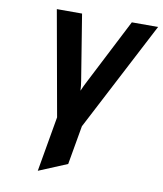

<svg xmlns="http://www.w3.org/2000/svg" viewBox="-85 -580 763 899"><g transform="rotate(10 297.0 -130.5)"><path d="M155.8 250 201.4 -12.2 112.2 -511H232.2L282.4 -201.6Q284.4 -190.4 285.8 -177.4Q287.1 -164.5 287.6 -154Q292.4 -165.8 298.4 -178.2Q304.5 -190.6 310.2 -201.6L468.8 -511H593.6L323 8.8L290.6 193.8Z"/></g></svg>

Font: Overpass
Style: Italic
Weight: 400
Italic angle: -10°
Designer: Delve Withrington, Dave Bailey, Thomas Jockin
Foundry: Delve Fonts LLC
Version: Version 4.000